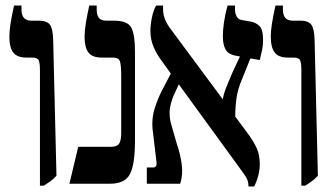

<svg xmlns="http://www.w3.org/2000/svg" viewBox="-20 -667 1209 697"><path d="M125 7V-414Q125 -438 120.5 -448Q116 -458 97 -458H76Q42 -458 28 -476.5Q14 -495 14 -533Q14 -554 18 -580Q22 -606 31 -647H58V-633Q58 -592 93 -592H122Q150 -592 161 -577.5Q172 -563 173 -523L185 -29Q172 -15 161 -7.5Q150 0 139 7Z M232 0 264 -134H382Q405 -134 412.5 -145.5Q420 -157 420 -185V-390Q420 -430 415.5 -444Q411 -458 390 -458H349Q315 -458 301 -476.5Q287 -495 287 -533Q287 -555 291.5 -582.5Q296 -610 304 -647H331V-633Q331 -612 339 -602Q347 -592 366 -592H393Q443 -592 456.5 -567Q470 -542 470 -481V-156Q470 -71 452 -35.5Q434 0 379 0Z M513 0V-59H536Q551 -59 548 -80L535 -189Q529 -232 541 -271.5Q553 -311 572 -346L600 -400L570 -442Q550 -468 538 -495.5Q526 -523 526 -555Q526 -576 531.5 -603.5Q537 -631 547 -647H572V-632Q572 -596 603 -557L789 -306Q791 -324 801.5 -350.5Q812 -377 823 -402L851 -462L835 -465Q808 -470 798.5 -488Q789 -506 789 -536Q789 -557 793 -585.5Q797 -614 806 -647H833V-635Q833 -619 839 -607.5Q845 -596 859 -594L888 -589Q908 -586 921.5 -573Q935 -560 935 -522Q935 -501 931.5 -485.5Q928 -470 923 -449L889 -455L858 -378Q843 -343 838.5 -310.5Q834 -278 834 -244L882 -179Q903 -150 913 -126.5Q923 -103 923 -70Q923 -32 903 10H882Q882 -9 874 -22.5Q866 -36 845 -64L629 -361L621 -343Q602 -306 597 -275Q592 -244 604 -207L623 -141Q634 -110 639.5 -71.5Q645 -33 634 0Z M1074 7V-414Q1074 -438 1069.5 -448Q1065 -458 1046 -458H1025Q991 -458 977 -476.5Q963 -495 963 -533Q963 -554 967 -580Q971 -606 980 -647H1007V-633Q1007 -592 1042 -592H1071Q1099 -592 1110 -577.5Q1121 -563 1122 -523L1134 -29Q1121 -15 1110 -7.5Q1099 0 1088 7Z"/></svg>

Font: Noto Serif Hebrew ExtraCondensed
Style: Bold
Weight: 700
Width: 2
Designer: Monotype Design Team
Foundry: Monotype Imaging Inc.
Version: Version 2.004; ttfautohint (v1.8.4.7-5d5b)